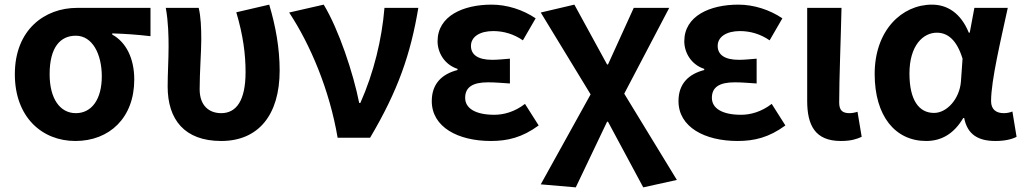

<svg xmlns="http://www.w3.org/2000/svg" viewBox="-20 -594 4412 828"><path d="M305 14C452 14 559 -86 559 -251C559 -342 524 -412 464 -445V-450C524 -448 567 -445 629 -438V-560H312C174 -560 44 -467 44 -274C44 -88 162 14 305 14ZM307 -106C239 -106 194 -168 194 -274C194 -390 240 -440 307 -440C379 -440 419 -360 419 -265C419 -165 375 -106 307 -106Z M934 14C1095 14 1186 -99 1186 -290C1186 -385 1169 -481 1141 -574L999 -541C1029 -440 1039 -359 1039 -283C1039 -160 999 -106 934 -106C882 -106 841 -138 841 -209C841 -282 848 -373 848 -423C848 -475 846 -521 837 -560H695C706 -499 707 -437 707 -393C707 -335 703 -278 703 -221C703 -78 776 14 934 14Z M1436 0H1576C1697 -204 1751 -362 1784 -560H1638C1627 -425 1592 -280 1534 -150H1529C1504 -277 1441 -467 1376 -574L1227 -540C1318 -402 1401 -207 1436 0Z M2097 14C2169 14 2232 -1 2303 -53L2244 -146C2199 -111 2151 -99 2112 -99C2030 -99 1986 -127 1986 -172C1986 -218 2018 -239 2085 -239C2115 -239 2147 -236 2179 -234V-341C2153 -339 2126 -336 2103 -336C2041 -336 2011 -358 2011 -396C2011 -436 2050 -460 2107 -460C2152 -460 2196 -447 2235 -420L2290 -515C2235 -552 2167 -574 2100 -574C1977 -574 1867 -525 1867 -416C1867 -369 1895 -316 1953 -297V-292C1887 -275 1842 -234 1842 -158C1842 -46 1955 14 2097 14Z M2463 214 2598 -69H2602L2754 214L2899 182L2672 -190L2866 -560H2713L2602 -316H2598L2457 -574L2312 -540L2527 -187L2312 201Z M3161 14C3233 14 3296 -1 3367 -53L3308 -146C3263 -111 3215 -99 3176 -99C3094 -99 3050 -127 3050 -172C3050 -218 3082 -239 3149 -239C3179 -239 3211 -236 3243 -234V-341C3217 -339 3190 -336 3167 -336C3105 -336 3075 -358 3075 -396C3075 -436 3114 -460 3171 -460C3216 -460 3260 -447 3299 -420L3354 -515C3299 -552 3231 -574 3164 -574C3041 -574 2931 -525 2931 -416C2931 -369 2959 -316 3017 -297V-292C2951 -275 2906 -234 2906 -158C2906 -46 3019 14 3161 14Z M3606 14C3650 14 3674 6 3696 -4L3678 -112C3666 -108 3653 -106 3644 -106C3614 -106 3599 -117 3599 -152C3599 -257 3606 -423 3609 -560H3461V-159C3461 -54 3495 14 3606 14Z M3974 14C4042 14 4095 -19 4134 -85H4138C4152 -14 4198 14 4273 14C4315 14 4345 6 4364 -4L4346 -113C4333 -108 4320 -106 4309 -106C4277 -106 4254 -121 4254 -158C4254 -248 4297 -425 4326 -560H4182L4162 -453H4158C4123 -539 4064 -574 3999 -574C3869 -574 3752 -463 3752 -275C3752 -93 3841 14 3974 14ZM4008 -107C3943 -107 3902 -162 3902 -277C3902 -398 3961 -453 4020 -453C4067 -453 4106 -422 4131 -341L4124 -242C4118 -168 4064 -107 4008 -107Z"/></svg>

Font: Source Han Sans SC Bold
Style: Regular
Weight: 700
Designer: Ryoko NISHIZUKA (kana & ideographs); Paul D. Hunt (Latin, Greek & Cyrillic); Wenlong ZHANG (bopomofo); Sandoll Communica
Foundry: Adobe Systems Incorporated
Version: Version 1.001;PS 1.001;hotconv 1.0.78;makeotf.lib2.5.61930